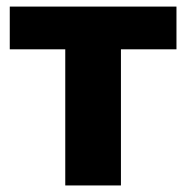

<svg xmlns="http://www.w3.org/2000/svg" viewBox="-20 -566 568 586"><path d="M179.2 0H349.1V-415.5H518.6V-545.9H9.8V-415.5H179.2Z"/></svg>

Font: Inter ExtraBold
Style: Regular
Weight: 800
Designer: Rasmus Andersson
Foundry: rsms
Version: Version 4.001;git-9221beed3